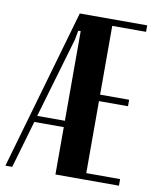

<svg xmlns="http://www.w3.org/2000/svg" viewBox="-110 -763 680 827"><g transform="rotate(10 230.0 -349.5)"><path d="M171.9 -700.2H466.8V-671.9H318.8V-371.1H445.8V-342.8H318.8V-27.8H466.8V1H189V-206.1H60.1L0 1H-29.8ZM178.2 -626 170.9 -585.9 67.9 -233.9H189V-626Z"/></g></svg>

Font: Moniqa Black Heading
Style: Regular
Weight: 900
Designer: Rajesh Rajput
Foundry: Rajesh Rajput
Version: Version 1.000